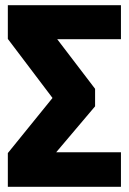

<svg xmlns="http://www.w3.org/2000/svg" viewBox="-20 -715 493 735"><path d="M443 -695V-565H199L344 -375V-308L195 -132H443V0H10V-129L181 -340L10 -566V-695Z"/></svg>

Font: Fira Sans Condensed ExtraBold
Style: Regular
Weight: 800
Width: 3
Designer: Carrois Corporate & Edenspiekermann AG
Foundry: Carrois Corporate GbR & Edenspiekermann AG
Version: Version 4.203